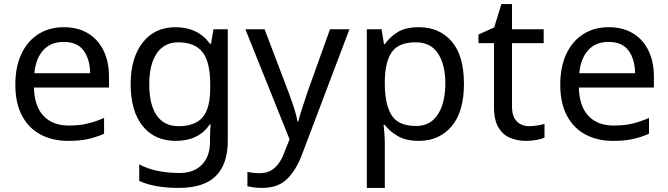

<svg xmlns="http://www.w3.org/2000/svg" viewBox="-20 -679 3269 939"><path d="M292 -546Q361 -546 410.5 -516Q460 -486 486.5 -431.5Q513 -377 513 -304V-251H146Q148 -160 192.5 -112.5Q237 -65 317 -65Q368 -65 407.5 -74.5Q447 -84 489 -102V-25Q448 -7 408 1.5Q368 10 313 10Q237 10 178.5 -21Q120 -52 87.5 -113.5Q55 -175 55 -264Q55 -352 84.5 -415Q114 -478 167.5 -512Q221 -546 292 -546ZM291 -474Q228 -474 191.5 -433.5Q155 -393 148 -321H421Q420 -389 389 -431.5Q358 -474 291 -474Z M839 -546Q892 -546 934.5 -526Q977 -506 1007 -465H1012L1024 -536H1094V9Q1094 124 1035.5 182Q977 240 854 240Q736 240 661 206V125Q740 167 859 167Q928 167 967.5 126.5Q1007 86 1007 16V-5Q1007 -17 1008 -39.5Q1009 -62 1010 -71H1006Q952 10 840 10Q736 10 677.5 -63Q619 -136 619 -267Q619 -395 677.5 -470.5Q736 -546 839 -546ZM851 -472Q784 -472 747 -418.5Q710 -365 710 -266Q710 -167 746.5 -114.5Q783 -62 853 -62Q934 -62 971 -105.5Q1008 -149 1008 -246V-267Q1008 -377 970 -424.5Q932 -472 851 -472Z M1180 -536H1274L1390 -231Q1405 -191 1417 -154.5Q1429 -118 1435 -85H1439Q1445 -110 1458 -150.5Q1471 -191 1485 -232L1594 -536H1689L1458 74Q1430 150 1385.5 195Q1341 240 1263 240Q1239 240 1221 237.5Q1203 235 1190 232V162Q1201 164 1216.5 166Q1232 168 1249 168Q1295 168 1323.5 142Q1352 116 1368 73L1396 2Z M2029 -546Q2128 -546 2188.5 -477Q2249 -408 2249 -269Q2249 -132 2188.5 -61Q2128 10 2028 10Q1966 10 1925.5 -13.5Q1885 -37 1862 -68H1856Q1858 -51 1860 -25Q1862 1 1862 20V240H1774V-536H1846L1858 -463H1862Q1886 -498 1925 -522Q1964 -546 2029 -546ZM2013 -472Q1931 -472 1897.5 -426Q1864 -380 1862 -286V-269Q1862 -170 1894.5 -116.5Q1927 -63 2015 -63Q2064 -63 2095.5 -90Q2127 -117 2142.5 -163.5Q2158 -210 2158 -270Q2158 -362 2122.5 -417Q2087 -472 2013 -472Z M2568 -62Q2588 -62 2609 -65.5Q2630 -69 2643 -73V-6Q2629 1 2603 5.5Q2577 10 2553 10Q2511 10 2475.5 -4.5Q2440 -19 2418 -55Q2396 -91 2396 -156V-468H2320V-510L2397 -545L2432 -659H2484V-536H2639V-468H2484V-158Q2484 -109 2507.5 -85.5Q2531 -62 2568 -62Z M2957 -546Q3026 -546 3075.5 -516Q3125 -486 3151.5 -431.5Q3178 -377 3178 -304V-251H2811Q2813 -160 2857.5 -112.5Q2902 -65 2982 -65Q3033 -65 3072.5 -74.5Q3112 -84 3154 -102V-25Q3113 -7 3073 1.5Q3033 10 2978 10Q2902 10 2843.5 -21Q2785 -52 2752.5 -113.5Q2720 -175 2720 -264Q2720 -352 2749.5 -415Q2779 -478 2832.5 -512Q2886 -546 2957 -546ZM2956 -474Q2893 -474 2856.5 -433.5Q2820 -393 2813 -321H3086Q3085 -389 3054 -431.5Q3023 -474 2956 -474Z"/></svg>

Font: Noto Znamenny Musical Notation
Style: Regular
Weight: 400
Version: Version 1.003; ttfautohint (v1.8.4.7-5d5b)